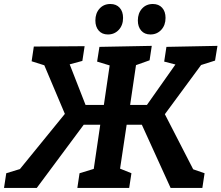

<svg xmlns="http://www.w3.org/2000/svg" viewBox="-46 -932 1098 952"><path d="M-26.1 0 -15 -73 73 -99.9 33 -69.4 290.1 -385.1 283.7 -348.2 165.7 -627.3 191.7 -602.6 110.8 -628.2 121.7 -701.2 373.6 -703 362.4 -630 277.5 -607 293.4 -628.7 386.9 -389.4 354 -411.7H490.8L465.8 -389.7L501.1 -630.4L511.9 -603.3L435.5 -626.6L447 -699.6L706.5 -704.6L695.7 -633L610.3 -602.6L632 -633.8L595.9 -389.1L577.7 -411.7H707.8L666.8 -389.4L835.4 -628.7L844.1 -607L768.1 -626.6L779.2 -699.6L1032.2 -704.6L1020.3 -631.6L928.9 -602.6L964.1 -627.3L758.5 -348.2L761.5 -385.1L923.8 -69.4L890.6 -99.9L968.4 -73L957.3 0H800L647.2 -335.7L681.8 -313.6H559.7L585.4 -336.3L545.7 -71.5L532.2 -102.7L605.7 -73L594.5 0H337.5L348.4 -73L434.4 -99.3L415.5 -71.5L454.5 -336.9L472.5 -313.6H346.4L385.6 -335.7L136.2 0ZM489.1 -761.1Q460 -761.1 443.5 -780.2Q426.9 -799.3 426.9 -830.4Q426.9 -866.2 447.5 -889.2Q468.1 -912.2 501.3 -912.2Q530.4 -912.2 547.3 -893.6Q564.2 -875 564.2 -843.2Q564.2 -807 542.9 -784Q521.6 -761.1 489.1 -761.1ZM699.8 -761.1Q670.7 -761.1 654.1 -780.2Q637.5 -799.3 637.5 -830.4Q637.5 -866.2 658.1 -889.2Q678.7 -912.2 711.9 -912.2Q741 -912.2 757.9 -893.6Q774.8 -875 774.8 -843.2Q774.8 -807 753.5 -784Q732.2 -761.1 699.8 -761.1Z"/></svg>

Font: Bitter Thin
Style: Italic
Weight: 100
Italic angle: -9°
Designer: Sol Matas, and Bitter project Authors
Foundry: Sol Matas
Version: Version 2.002